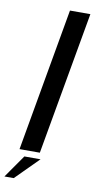

<svg xmlns="http://www.w3.org/2000/svg" viewBox="-114 -832 558 1038"><g transform="rotate(10 165.5 -312.5)"><path d="M44 0 182.5 -785H294.5L155.5 0ZM-10.8 159.8 76.7 34.5H165.4L40.3 159.8Z"/></g></svg>

Font: Anybody UltraExpanded Regular
Style: Italic
Weight: 400
Width: 9
Italic angle: -10°
Designer: Tyler Finck
Foundry: Etcetera Type Company
Version: Version 1.010; ttfautohint (v1.8.3) -l 8 -r 50 -G 200 -x 14 